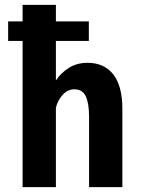

<svg xmlns="http://www.w3.org/2000/svg" viewBox="-20 -770 590 790"><path d="M73 0V-601.5H13.5V-682H73V-750H210V-682H345.5V-601.5H210V-439Q231 -470.5 263.8 -491Q296.5 -511.5 340.5 -511.5Q408.5 -511.5 446 -464Q483.5 -416.5 483.5 -321.5V0H346.5V-288Q346.5 -344.5 333 -373.5Q319.5 -402.5 286 -402.5Q258 -402.5 237.5 -379.5Q217 -356.5 210 -326.5V0Z"/></svg>

Font: Trispace SemiCondensed SemiBold
Style: Regular
Weight: 600
Width: 4
Designer: Tyler Finck
Foundry: Etcetera Type Company
Version: Version 1.210; ttfautohint (v1.8.3)